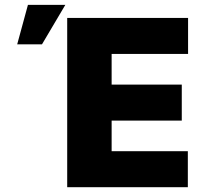

<svg xmlns="http://www.w3.org/2000/svg" viewBox="-20 -782 855 802"><path d="M260.7 -707H765.6V-556.6H446.3V-428.7H739.3V-278.3H446.3V-150.4H764.6V0H260.7ZM96.7 -761.7H252.9L155.3 -596.7H51.8Z"/></svg>

Font: Pretendard GOV Black
Style: Regular
Weight: 900
Designer: Base glyphs from Inter by Rasmus Andersson; Hangeul glyphs from Noto Sans CJK(Source Han Sans) by Jang Soo-young and Kan
Foundry: Kil Hyung-jin
Version: Version 1.309